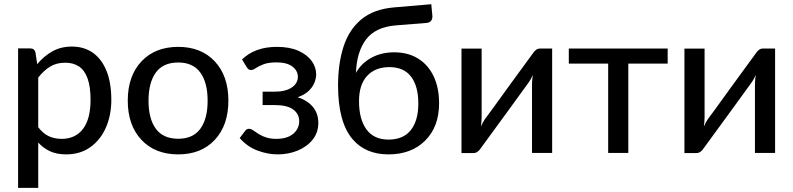

<svg xmlns="http://www.w3.org/2000/svg" viewBox="-20 -744 3858 934"><path d="M166 170H68V-508.5H127Q147.5 -508.5 152.5 -489L161 -432Q193.5 -471 234.8 -494.2Q276 -517.5 330 -517.5Q388 -517.5 431 -487.8Q474 -458 497.8 -400Q521.5 -342 521.5 -258Q521.5 -183 495 -123Q468.5 -63 419.2 -28Q370 7 302 7Q256.5 7 223.8 -8Q191 -23 166 -50.5ZM280 -68.5Q347 -68.5 383.8 -117Q420.5 -165.5 420.5 -258Q420.5 -322.5 406 -362.5Q391.5 -402.5 364 -420.8Q336.5 -439 297.5 -439Q255 -439 223.8 -420Q192.5 -401 166 -366.5V-125Q190 -94 217.8 -81.2Q245.5 -68.5 280 -68.5Z M847 7Q734.5 7 668 -63.8Q601.5 -134.5 601.5 -254.5Q601.5 -374.5 668 -445.2Q734.5 -516 847 -516Q959 -516 1025 -445.2Q1091 -374.5 1091 -254.5Q1091 -134.5 1025 -63.8Q959 7 847 7ZM847 -69Q919 -69 954.5 -117.5Q990 -166 990 -254Q990 -342 954.5 -391Q919 -440 847 -440Q773.5 -440 738 -391Q702.5 -342 702.5 -254Q702.5 -166 738.2 -117.5Q774 -69 847 -69Z M1330.5 7Q1282 7 1232.2 -11.8Q1182.5 -30.5 1146 -72.5L1173.5 -108.5Q1180 -117.5 1192 -117.5Q1198.5 -117.5 1205.8 -113.5Q1213 -109.5 1221.5 -103.5Q1231.5 -96 1245.5 -88Q1259.5 -80 1278.8 -74.2Q1298 -68.5 1324 -68.5Q1377 -68.5 1406.2 -93Q1435.5 -117.5 1435.5 -154.5Q1435.5 -190 1406 -211.5Q1376.5 -233 1315 -233H1257.5V-298H1315Q1369 -298 1399 -318.2Q1429 -338.5 1429 -370.5Q1429 -399.5 1402.8 -420Q1376.5 -440.5 1324.5 -440.5Q1285.5 -440.5 1261.8 -431.2Q1238 -422 1224.5 -412.8Q1211 -403.5 1202 -403.5Q1195 -403.5 1190.2 -406.2Q1185.5 -409 1180 -417.5L1157.5 -455Q1220.5 -516 1327 -516Q1389 -516 1431.5 -497Q1474 -478 1496 -447.5Q1518 -417 1518 -382.5Q1518 -362.5 1509.2 -341Q1500.5 -319.5 1480.8 -301Q1461 -282.5 1428 -271Q1475 -256 1501.8 -224.2Q1528.5 -192.5 1528.5 -146Q1528.5 -99 1500.8 -64.5Q1473 -30 1428 -11.5Q1383 7 1330.5 7Z M1870 7Q1758 7 1695 -67Q1624.5 -150 1624.5 -328Q1624.5 -434 1651 -516.8Q1677.5 -599.5 1737.5 -649.5Q1797.5 -699.5 1896.5 -708L2078 -723.5L2083.5 -665Q2083.5 -635 2055 -632.5L1904.5 -620.5Q1806 -612 1760.8 -552.2Q1715.5 -492.5 1711.5 -389.5Q1737 -435.5 1785.5 -462.5Q1834 -489.5 1897.5 -489.5Q1965.5 -489.5 2014.5 -458.8Q2063.5 -428 2089.8 -372.2Q2116 -316.5 2116 -241.5Q2116 -128 2048.8 -60.5Q1981.5 7 1870 7ZM1870 -65Q1942 -65 1978.5 -111.2Q2015 -157.5 2015 -241Q2015 -324.5 1979.8 -371Q1944.5 -417.5 1874 -417.5Q1805.5 -417.5 1766 -375Q1726.5 -332.5 1726.5 -252Q1726.5 -163.5 1762.8 -114.2Q1799 -65 1870 -65Z M2284 0.5H2225V-507.5H2323V-174.5Q2323 -154.5 2319.5 -128.5Q2328.5 -149 2338.5 -164Q2350 -178 2456.5 -326L2571.5 -483.5Q2587 -508 2607 -508H2666V0H2568V-333Q2568 -353.5 2572 -379.5Q2562.5 -357.5 2552.5 -344Q2546.5 -335 2468 -227.5L2319.5 -24Q2304 0.5 2284 0.5Z M3036.5 0H2938.5V-434.5H2747V-508H3228V-434.5H3036.5Z M3368.5 0.5H3309.5V-507.5H3407.5V-174.5Q3407.5 -154.5 3404 -128.5Q3413 -149 3423 -164Q3434.5 -178 3541 -326L3656 -483.5Q3671.5 -508 3691.5 -508H3750.5V0H3652.5V-333Q3652.5 -353.5 3656.5 -379.5Q3647 -357.5 3637 -344Q3631 -335 3552.5 -227.5L3404 -24Q3388.5 0.5 3368.5 0.5Z"/></svg>

Font: Verano Sans Medium
Style: Regular
Weight: 500
Designer: Lukasz Dziedzic with Adam Twardoch and Botio Nikoltchev
Foundry: tyPoland Lukasz Dziedzic
Version: Version 3.001;December 28, 2019;FontCreator 12.0.0.2547 64-b